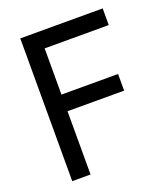

<svg xmlns="http://www.w3.org/2000/svg" viewBox="-128 -777 757 867"><g transform="rotate(-20 250.5 -343.0)"><path d="M70 0H158V-304H430V-384H158V-606H466V-686H70Z"/></g></svg>

Font: Archivo Narrow
Style: Regular
Weight: 400
Designer: Hector Gatti
Foundry: Omnibus-Type
Version: Version 1.003;PS 001.003;hotconv 1.0.70;makeotf.lib2.5.58329